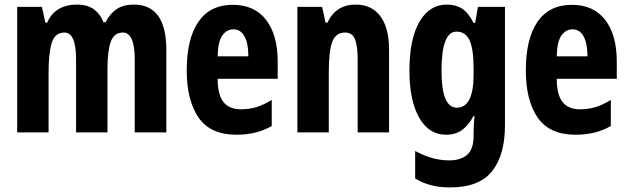

<svg xmlns="http://www.w3.org/2000/svg" viewBox="-20 -578 2743 838"><path d="M564 -558Q706 -558 706 -360V0H568V-319Q568 -436 516 -436Q478 -436 463.5 -396Q449 -356 449 -274V0H312V-320Q312 -436 261 -436Q220 -436 206 -391.5Q192 -347 192 -258V0H55V-548H163L178 -479H186Q202 -518 235.5 -538Q269 -558 315 -558Q363 -558 391.5 -536Q420 -514 431 -481H441Q460 -519 489.5 -538.5Q519 -558 564 -558Z M996 -557Q1091 -557 1141.5 -491Q1192 -425 1192 -310V-234H930Q930 -165 955 -133Q980 -101 1032 -101Q1067 -101 1099 -110.5Q1131 -120 1166 -142V-28Q1101 10 1012 10Q898 10 846.5 -65Q795 -140 795 -271Q795 -409 846 -483Q897 -557 996 -557ZM999 -450Q969 -450 950 -422.5Q931 -395 930 -332H1064Q1064 -389 1047 -419.5Q1030 -450 999 -450Z M1532 -558Q1602 -558 1640 -507.5Q1678 -457 1678 -361V0H1541V-320Q1541 -377 1529.5 -406.5Q1518 -436 1486 -436Q1446 -436 1430.5 -396.5Q1415 -357 1415 -261V0H1278V-548H1386L1401 -479H1409Q1446 -558 1532 -558Z M1930 -558Q1969 -558 1996.5 -540.5Q2024 -523 2047 -478H2054L2066 -548H2184V-32Q2184 99 2127.5 169.5Q2071 240 1945 240Q1899 240 1862 230.5Q1825 221 1792 201V81Q1833 103 1869 112.5Q1905 122 1941 122Q1990 122 2018.5 98Q2047 74 2047 15V6Q2047 -10 2048 -32Q2049 -54 2051 -72H2047Q2024 -30 1996 -10Q1968 10 1926 10Q1852 10 1809.5 -64.5Q1767 -139 1767 -270Q1767 -407 1810.5 -482.5Q1854 -558 1930 -558ZM1972 -440Q1907 -440 1907 -268Q1907 -108 1974 -108Q2047 -108 2047 -253V-280Q2047 -364 2029.5 -402Q2012 -440 1972 -440Z M2476 -557Q2571 -557 2621.5 -491Q2672 -425 2672 -310V-234H2410Q2410 -165 2435 -133Q2460 -101 2512 -101Q2547 -101 2579 -110.5Q2611 -120 2646 -142V-28Q2581 10 2492 10Q2378 10 2326.5 -65Q2275 -140 2275 -271Q2275 -409 2326 -483Q2377 -557 2476 -557ZM2479 -450Q2449 -450 2430 -422.5Q2411 -395 2410 -332H2544Q2544 -389 2527 -419.5Q2510 -450 2479 -450Z"/></svg>

Font: Noto Sans Bengali ExtraCondensed
Style: Bold
Weight: 700
Width: 2
Designer: Joana Ranito - Universal Thirst; Jelle Bosma - Monotype Design Team
Foundry: Universal Thirst ehf.
Version: Version 3.000; ttfautohint (v1.8.4.7-5d5b)